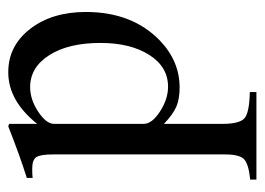

<svg xmlns="http://www.w3.org/2000/svg" viewBox="-108 -335 641 465"><g transform="rotate(-90 212.5 -102.5)"><path d="M14 -344V-358Q68 -375 139 -403L145 -401V-333Q201 -403 270 -403Q334 -403 375 -350Q416 -297 416 -215Q416 -103 347 -36Q297 12 233 12Q205 12 186.5 4Q168 -4 145 -26V116Q145 157 158.5 169Q172 181 222 182V198H10V183Q49 179 60 167.5Q71 156 71 122V-294Q71 -325 64.5 -335Q58 -345 36 -345Q22 -345 14 -344ZM145 -292V-75Q145 -55 175 -35.5Q205 -16 235 -16Q283 -16 312 -61.5Q341 -107 341 -180Q341 -257 311.5 -303.5Q282 -350 234 -350Q204 -350 174.5 -330.5Q145 -311 145 -292Z"/></g></svg>

Font: Pomorsky Unicode
Style: Medium
Weight: 500
Version: 1.1